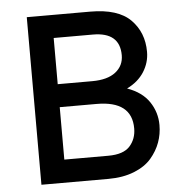

<svg xmlns="http://www.w3.org/2000/svg" viewBox="-51 -749 768 799"><g transform="rotate(-5 333.0 -350.0)"><path d="M90 -700H355Q471 -700 523.5 -647Q576 -594 576 -513Q576 -468 551.5 -429.5Q527 -391 480 -368Q542 -346 571.5 -302Q601 -258 601 -205Q601 -167 588.5 -132.5Q576 -98 550 -67.5Q524 -37 477.5 -18.5Q431 0 370 0H90ZM338 -411Q402 -411 436 -437.5Q470 -464 470 -508Q470 -604 358 -604H194V-411ZM378 -96Q441 -96 468 -126Q495 -156 495 -200Q495 -315 348 -315H194V-96Z"/></g></svg>

Font: Overpass Light
Style: Bold
Weight: 600
Designer: Delve Withrington, Thomas Jockin
Foundry: Delve Fonts
Version: Version 3.000;DELV;Overpass